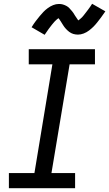

<svg xmlns="http://www.w3.org/2000/svg" viewBox="-20 -995 577 1015"><path d="M27 0V-80H162L257 -655H132V-735H482V-655H348L252 -80H377V0ZM216 -811 147 -851Q158 -869 169 -883.5Q180 -898 190 -910Q200 -922 209.5 -932Q219 -942 232.5 -952Q246 -962 261 -968Q276 -974 291 -974Q297 -974 302 -973.5Q307 -973 312 -971.5Q317 -970 322 -968Q327 -966 331.5 -963.5Q336 -961 340 -958Q344 -955 347 -951.5Q350 -948 354 -943.5Q358 -939 361.5 -935Q365 -931 367.5 -927Q370 -923 372.5 -919Q375 -915 377.5 -911Q380 -907 383 -903Q386 -899 389 -894Q392 -889 394 -887Q397 -889 403.5 -894.5Q410 -900 413.5 -903.5Q417 -907 420.5 -911.5Q424 -916 428 -921Q432 -926 436.5 -932Q441 -938 446 -944.5Q451 -951 456.5 -959Q462 -967 467 -975L537 -935Q525 -917 514 -902.5Q503 -888 493.5 -876Q484 -864 474 -854Q464 -844 451 -834Q438 -824 422.5 -818Q407 -812 392 -812Q386 -812 379.5 -813Q373 -814 367.5 -815.5Q362 -817 356.5 -820Q351 -823 346 -826.5Q341 -830 337 -834Q333 -838 328.5 -842.5Q324 -847 320.5 -852Q317 -857 314 -861.5Q311 -866 308 -871Q305 -876 301.5 -881.5Q298 -887 294.5 -892Q291 -897 289 -899Q286 -897 279.5 -891.5Q273 -886 270 -882.5Q267 -879 263 -874.5Q259 -870 255 -865Q251 -860 246.5 -854Q242 -848 237 -841.5Q232 -835 227 -827Q222 -819 216 -811Z"/></svg>

Font: Iosevka Slab Medium Oblique
Style: Regular
Weight: 500
Italic angle: -9°
Monospace: yes
Designer: Belleve Invis
Foundry: Belleve Invis
Version: Version 11.1.1; ttfautohint (v1.8.3)